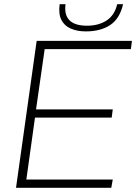

<svg xmlns="http://www.w3.org/2000/svg" viewBox="-20 -891 646 911"><path d="M56 0 154 -697H606L601 -658H192L151 -372H515L510 -333H146L105 -39H515L508 0ZM387 -742Q346 -742 315.5 -755.5Q285 -769 271 -797Q257 -825 263 -871H291Q284 -821 309.5 -795Q335 -769 393 -769Q448 -769 486 -794Q524 -819 536 -871H564Q548 -802 502.5 -772Q457 -742 387 -742Z"/></svg>

Font: Hanken Grotesk ExtraLight
Style: Italic
Weight: 250
Italic angle: -8°
Designer: Alfredo Marco Pradil
Foundry: Hanken Design Co.
Version: Version 3.013